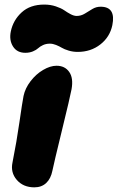

<svg xmlns="http://www.w3.org/2000/svg" viewBox="-20 -802 510 832"><path d="M89.8 -573.2Q53.7 -573.2 36.4 -600.6Q19 -627.9 26.9 -666Q37.1 -714.8 74 -748.5Q110.8 -782.2 171.9 -782.2Q198.7 -782.2 221.9 -774.4Q245.1 -766.6 258.1 -757.6Q271 -748.5 285.6 -740.7Q300.3 -732.9 312 -732.9Q331.1 -732.9 347.4 -742.9Q363.8 -752.9 380.1 -762.9Q396.5 -772.9 416 -772.9Q482.9 -772.9 466.8 -692.9Q456.1 -641.6 414.8 -609.4Q373.5 -577.1 316.9 -577.1Q295.9 -577.1 277.3 -582.8Q258.8 -588.4 247.8 -595Q236.8 -601.6 222.9 -607.2Q209 -612.8 195.8 -612.8Q179.7 -612.8 166.5 -606.7Q153.3 -600.6 145.3 -593Q137.2 -585.4 122.6 -579.3Q107.9 -573.2 89.8 -573.2ZM128.9 9.8Q80.6 9.8 52.7 -22.5Q24.9 -54.7 34.2 -98.1Q52.2 -188.5 64.2 -272.5Q76.2 -356.4 82 -386.2Q88.9 -419.4 112.5 -450.2Q136.2 -481 167 -499Q197.8 -517.1 225.1 -517.1Q261.2 -517.1 280 -490.2Q298.8 -463.4 290 -415Q283.7 -381.3 248.5 -237.5Q213.4 -93.8 207 -62Q200.2 -27.8 180.2 -9Q160.2 9.8 128.9 9.8Z"/></svg>

Font: Shantell Sans Normal
Style: Italic
Weight: 800
Italic angle: -11.31°
Designer: Stephen Nixon, Anya Danilova, Shantell Martin
Foundry: Arrow Type
Version: Version 1.006;[559af2be0]